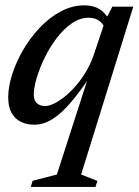

<svg xmlns="http://www.w3.org/2000/svg" viewBox="-20 -468 531 736"><path d="M198 201 323.5 -188H334.5Q295 -128.5 263.5 -89.8Q232 -51 205.5 -29.2Q179 -7.5 156.5 1.2Q134 10 112 10Q82 10 59.5 -1.2Q37 -12.5 24.2 -35.5Q11.5 -58.5 11.5 -95Q11.5 -135.5 26.8 -183.2Q42 -231 69.2 -277.5Q96.5 -324 133 -362.5Q169.5 -401 213 -424.2Q256.5 -447.5 303.5 -447.5Q338 -447.5 361 -433.2Q384 -419 401 -389.5L382 -360Q375 -377.5 359.5 -388.8Q344 -400 320 -400Q286 -400 254.8 -378.2Q223.5 -356.5 197 -321.5Q170.5 -286.5 151 -246.2Q131.5 -206 120.5 -168.8Q109.5 -131.5 109.5 -105Q109.5 -83 121.5 -72.2Q133.5 -61.5 153.5 -61.5Q171.5 -61.5 197.2 -76.2Q223 -91 250.2 -117.2Q277.5 -143.5 301 -179.2Q324.5 -215 339 -256.5L384 -390.5L410.5 -442.5H491L291 201L353.5 225.5L346 248.5H98L105 225Z"/></svg>

Font: Newsreader 16pt Medium
Style: Italic
Weight: 500
Italic angle: -17°
Designer: Hugues Gentile
Foundry: Production Type
Version: Version 1.003